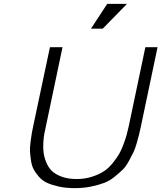

<svg xmlns="http://www.w3.org/2000/svg" viewBox="-20 -959 834 992"><path d="M731 -715H794L708 -306Q701 -276 699 -266Q697 -256 687.5 -223Q678 -190 670.5 -174.5Q663 -159 647 -129Q631 -99 615 -83.5Q599 -68 573 -46.5Q547 -25 518 -14Q489 -3 450 5Q411 13 366 13Q320 13 284 5Q248 -3 223 -14.5Q198 -26 180.5 -46.5Q163 -67 153.5 -85Q144 -103 140 -130.5Q136 -158 135 -177.5Q134 -197 138 -227Q142 -257 144.5 -272Q147 -287 153 -314L238 -715H303L217 -306Q213 -288 209.5 -270.5Q206 -253 204 -224.5Q202 -196 205 -172Q208 -148 218.5 -121.5Q229 -95 247.5 -76.5Q266 -58 299 -46Q332 -34 376 -34Q418 -34 454 -45.5Q490 -57 515 -73Q540 -89 561.5 -115.5Q583 -142 595 -162.5Q607 -183 618.5 -214.5Q630 -246 633.5 -259.5Q637 -273 643 -298Q644 -303 645 -306ZM534 -939H636L511 -811H450Z"/></svg>

Font: Afta sans
Style: Italic
Weight: 400
Italic angle: -12°
Designer: par.qink
Foundry: Oriol Esparraguera Font
Version: Version 1.000